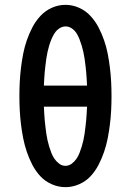

<svg xmlns="http://www.w3.org/2000/svg" viewBox="-20 -764 540 792"><path d="M250 8Q221 8 193.5 -4Q166 -16 146.5 -37Q127 -58 113.5 -84Q100 -110 90.5 -138Q81 -166 75.5 -194.5Q70 -223 66.5 -251.5Q63 -280 61.5 -309Q60 -338 60 -368Q60 -397 61.5 -426Q63 -455 66.5 -484Q70 -513 75.5 -541.5Q81 -570 90.5 -597.5Q100 -625 113.5 -651Q127 -677 147 -698.5Q167 -720 194 -732Q221 -744 250 -744Q279 -744 306 -732Q333 -720 353 -698.5Q373 -677 386.5 -651Q400 -625 409.5 -597.5Q419 -570 424.5 -541.5Q430 -513 433.5 -484Q437 -455 438.5 -426Q440 -397 440 -367Q440 -338 438.5 -309Q437 -280 433.5 -251.5Q430 -223 424.5 -194.5Q419 -166 409.5 -138Q400 -110 386.5 -84Q373 -58 353.5 -37Q334 -16 306.5 -4Q279 8 250 8ZM161 -411H339Q338 -425 337.5 -439Q337 -453 335.5 -467Q334 -481 332.5 -494.5Q331 -508 329 -521.5Q327 -535 324 -549Q321 -563 317 -576Q313 -589 308 -602Q303 -615 295.5 -627Q288 -639 276 -647Q264 -655 251 -655Q237 -655 225 -647Q213 -639 205.5 -627.5Q198 -616 192.5 -603Q187 -590 183 -576.5Q179 -563 176 -549.5Q173 -536 171 -522Q169 -508 167.5 -494.5Q166 -481 164.5 -467Q163 -453 162.5 -439Q162 -425 161 -411ZM250 -80Q264 -80 275.5 -88.5Q287 -97 295 -108.5Q303 -120 308 -133Q313 -146 317 -159Q321 -172 324 -185.5Q327 -199 329 -213Q331 -227 332.5 -240.5Q334 -254 335.5 -268Q337 -282 337.5 -296Q338 -310 339 -324H161Q162 -310 162.5 -296Q163 -282 164.5 -268Q166 -254 167.5 -240.5Q169 -227 171 -213Q173 -199 176 -185.5Q179 -172 183 -159Q187 -146 192 -133Q197 -120 205 -108.5Q213 -97 224.5 -88.5Q236 -80 250 -80Z"/></svg>

Font: Zed Sans Semibold
Style: Regular
Weight: 600
Designer: Belleve Invis
Foundry: Belleve Invis
Version: Version 1.0.0; ttfautohint (v1.8.4)